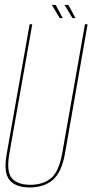

<svg xmlns="http://www.w3.org/2000/svg" viewBox="-20 -776 385 800"><path d="M103.5 5Q162 5 199 -25.5Q236 -56 250.5 -135L345 -675H334L239.5 -139Q226 -61.5 192.8 -33.8Q159.5 -6 106 -6Q53 -6 29.2 -33.8Q5.5 -61.5 19.5 -139L114.5 -675H103.5L8 -135Q-6 -56 20 -25.5Q46 5 103.5 5ZM282 -700.5H294.5L265 -755.5H249ZM229 -700.5H241.5L212 -755.5H196Z"/></svg>

Font: Anybody Thin Condensed
Style: Italic
Weight: 100
Width: 3
Italic angle: -10°
Version: Version 1.113;gftools[0.9.25]